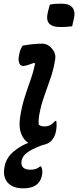

<svg xmlns="http://www.w3.org/2000/svg" viewBox="-20 -783 428 1051"><path d="M253 -758Q268 -761 285 -762Q302 -763 316 -763Q360 -763 377 -741Q394 -719 384 -679L375 -639Q360 -637 343 -636Q326 -635 311 -635Q265 -635 248 -655.5Q231 -676 243 -721ZM103 -533Q163 -544 212 -544Q232 -544 249 -531.5Q266 -519 276 -499.5Q286 -480 282 -458Q274 -407 258.5 -360.5Q243 -314 226.5 -269.5Q210 -225 200 -180Q193 -149 192 -131.5Q191 -114 192 -101Q203 -91 223 -91Q241 -91 254.5 -98Q268 -105 282 -121H288Q293 -93 285 -58Q279 -32 260 -11Q242 6 213 11Q210 12 205 14Q155 33 129 52Q103 71 98 98Q91 146 147 146Q180 146 199 128H205Q210 138 211.5 151Q213 164 209 180Q194 248 107 248Q50 248 22 216.5Q-6 185 5 129Q14 82 51 49.5Q88 17 135 -1Q109 -17 95.5 -52Q82 -87 90 -141Q99 -199 114 -247Q129 -295 145.5 -340.5Q162 -386 172 -435L167 -439Q149 -433 134 -427.5Q119 -422 106 -422Q91 -422 84.5 -439.5Q78 -457 87 -493Q89 -504 93 -513Q97 -522 103 -533Z"/></svg>

Font: Recursive Sn Csl St Med
Style: Italic
Weight: 500
Italic angle: -15°
Version: Version 1.079;hotconv 1.0.112;makeotfexe 2.5.65598; ttfautoh